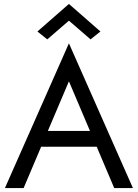

<svg xmlns="http://www.w3.org/2000/svg" viewBox="-20 -955 700 975"><path d="M330 -850 220 -755 170 -795 330 -935 490 -795 440 -755ZM560 0 471 -210H189L100 0H5L330 -735L655 0ZM330 -542 223 -290H437Z"/></svg>

Font: Jost
Style: Regular
Weight: 400
Version: Version 3.500